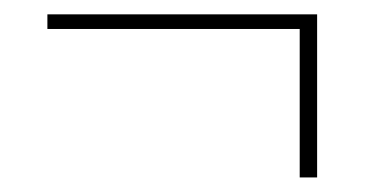

<svg xmlns="http://www.w3.org/2000/svg" viewBox="-20 -338 511 269"><path d="M399.9 -89.4V-297.4H46.4V-317.9H424.3V-89.4Z"/></svg>

Font: Elstob ExtraLight
Style: Regular
Weight: 200
Designer: Peter S. Baker
Version: Version 1.015